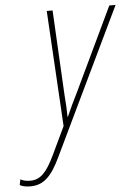

<svg xmlns="http://www.w3.org/2000/svg" viewBox="-169 -569 603 853"><g transform="rotate(-5 132.0 -142.0)"><path d="M-68 243C-8 243 28 206 67 123L379 -527H351L172 -151C155 -118 138 -81 125 -51H123C123 -80 121 -116 118 -150L98 -527H72L102 -11L43 113C7 189 -22 218 -66 218C-86 218 -99 214 -110 208L-115 233C-105 239 -90 243 -68 243Z"/></g></svg>

Font: Noto Sans Condensed Thin
Style: Italic
Weight: 100
Width: 3
Italic angle: -12°
Designer: Monotype Design Team
Foundry: Monotype Imaging Inc.
Version: Version 2.013